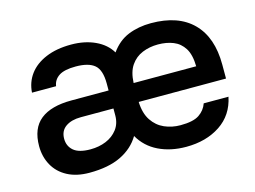

<svg xmlns="http://www.w3.org/2000/svg" viewBox="-80 -677 1095 824"><g transform="rotate(-15 467.5 -265.0)"><path d="M225 11Q168 11 127.5 -10.5Q87 -32 66 -70Q45 -108 45 -155Q45 -234 92 -271.5Q139 -309 230 -309H395V-340Q395 -400 368.5 -422.5Q342 -445 285 -445Q234 -445 210 -429Q186 -413 182 -385H75Q78 -431 104 -466Q130 -501 177.5 -521Q225 -541 290 -541Q350 -541 396.5 -519.5Q443 -498 466 -459Q498 -504 543.5 -522.5Q589 -541 645 -541Q766 -541 830.5 -476Q895 -411 895 -290V-228H507Q509 -177 530 -145.5Q551 -114 584 -99.5Q617 -85 655 -85Q712 -85 738.5 -103Q765 -121 775 -150H885Q869 -72 806.5 -30.5Q744 11 655 11Q586 11 532.5 -15Q479 -41 450 -92Q421 -43 365.5 -16Q310 11 225 11ZM255 -85Q293 -85 324.5 -98Q356 -111 375.5 -136.5Q395 -162 395 -199V-229H250Q208 -229 182.5 -211Q157 -193 157 -158Q157 -125 180.5 -105Q204 -85 255 -85ZM650 -445Q613 -445 581 -432Q549 -419 529 -390Q509 -361 507 -312H785Q784 -364 766 -392.5Q748 -421 718 -433Q688 -445 650 -445Z"/></g></svg>

Font: Golos Text Medium
Style: Regular
Weight: 500
Designer: A.Korolkova, Vitaly Kuzmin
Foundry: ParaType Ltd
Version: Version 2.004